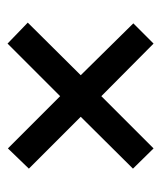

<svg xmlns="http://www.w3.org/2000/svg" viewBox="22 -614 437 522"><g transform="rotate(-90 241.0 -353.5)"><path d="M383 -552 440 -497 297 -353 438 -210 383 -155 240 -297 98 -155 43 -211 184 -353 43 -494 98 -551 240 -409Z"/></g></svg>

Font: Noto Sans Lao UI Cond Med
Style: Regular
Weight: 500
Width: 3
Designer: Monotype Design Team
Foundry: Monotype Imaging Inc.
Version: Version 2.000; ttfautohint (v1.8.4.7-5d5b)